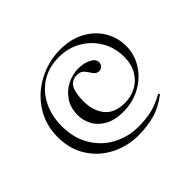

<svg xmlns="http://www.w3.org/2000/svg" viewBox="-135 -696 996 996"><g transform="rotate(-45 362.5 -198.5)"><path d="M269 38Q333 71 404 71Q461 71 504 61Q547 51 597 23Q599 22 602 25.5Q605 29 603 31Q548 73 493 88Q438 103 373 103Q297 103 227.5 69Q158 35 114.5 -31Q71 -97 71 -189Q71 -278 117.5 -349.5Q164 -421 240.5 -460.5Q317 -500 403 -500Q479 -500 537 -468.5Q595 -437 626 -384.5Q657 -332 657 -269Q657 -209 624 -156Q591 -103 533.5 -71Q476 -39 405 -39Q344 -39 303.5 -61.5Q263 -84 244 -119.5Q225 -155 225 -195Q225 -247 250 -285Q275 -323 315 -343.5Q355 -364 398 -364Q437 -364 467 -349.5Q497 -335 498 -311Q498 -296 489 -286.5Q480 -277 464 -277Q443 -277 426 -307Q414 -326 402.5 -335.5Q391 -345 370 -345Q330 -345 313.5 -314.5Q297 -284 297 -224Q297 -155 332.5 -110.5Q368 -66 445 -66Q488 -66 526 -86Q564 -106 587 -145Q610 -184 610 -239Q610 -304 578.5 -358.5Q547 -413 492 -445Q437 -477 370 -477Q294 -477 239 -441.5Q184 -406 155 -346Q126 -286 126 -213Q126 -124 165.5 -59.5Q205 5 269 38Z"/></g></svg>

Font: CormorantInfant-MediumItalic
Style: Italic
Weight: 500
Italic angle: -10°
Designer: Christian Thalmann (Catharsis Fonts)
Foundry: Catharsis Fonts
Version: Version 3.303